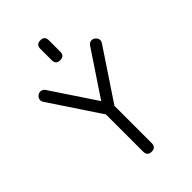

<svg xmlns="http://www.w3.org/2000/svg" viewBox="-224 -823 904 904"><g transform="rotate(-45 228.0 -371.0)"><path d="M256.6 -637.5Q256.6 -609.1 228.3 -609.1Q199.7 -609.1 199.7 -637.5V-713.4Q199.7 -741.9 228.3 -741.9Q256.6 -741.9 256.6 -713.4ZM428.5 -542.7Q428.5 -533.9 422.9 -526.4L256.6 -276.6V-28.6Q256.6 0 228.3 0Q199.7 0 199.7 -28.6V-276.6L33.7 -526.4Q28.1 -533.9 28.1 -542.7Q28.1 -554.2 37.1 -562.9Q46.1 -571.5 57.6 -571.5Q72 -571.5 80.8 -558.3L228.3 -336.7L376 -558.3Q384.8 -571.5 398.9 -571.5Q410.2 -571.5 419.3 -562.9Q428.5 -554.2 428.5 -542.7Z"/></g></svg>

Font: EnergyBar
Style: Regular
Weight: 400
Italic angle: -10°
Version: 1.0 2000-03-28